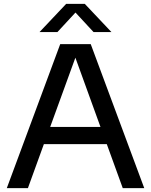

<svg xmlns="http://www.w3.org/2000/svg" viewBox="-20 -967 776 987"><path d="M611 0 529 -226H205.5L123.5 0H15L289.5 -740H446.5L721.5 0ZM238 -314.5H496.5L367.5 -670.5ZM553 -802H461L368 -902.5L275 -802H183L320 -947H416Z"/></svg>

Font: Encode Sans Semi Expanded Medium
Style: Regular
Weight: 500
Width: 6
Designer: Multiple Designers
Foundry: Impallari Type
Version: Version 2.000